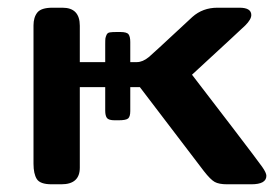

<svg xmlns="http://www.w3.org/2000/svg" viewBox="-20 -478 723 498"><path d="M66.9 -53.2V-412.1Q66.9 -433.1 76.9 -445.6Q86.9 -458 116.2 -458H142.1Q187 -458 187 -411.1V-316.9H252.9V-362.8Q252.9 -375 253.4 -378.4Q253.9 -381.8 256.3 -387.5Q258.8 -393.1 264.9 -394Q271 -395 283.2 -395H292Q309.1 -395 313.5 -388.9Q317.9 -382.8 317.9 -369.1V-316.9H335Q350.1 -316.9 366.2 -330.1Q367.2 -330.1 479 -434.1Q505.9 -458 543.9 -458H601.1Q631.8 -458 631.8 -439Q631.8 -427.7 616.2 -412.1Q608.4 -404.3 478 -284.2Q522.9 -225.1 584 -146Q648.9 -61 659.9 -45.4Q670.9 -29.8 670.9 -22Q670.9 0 631.8 0H568.8Q547.9 0 536.9 -6.1Q525.9 -12.2 508.8 -34.2L342.8 -252H317.9V-189.9Q317.9 -175.8 312.5 -170.9Q307.1 -166 287.1 -166H277.8Q261.7 -166 257.3 -172.1Q252.9 -178.2 252.9 -190.9V-252H187V-43Q187 0 139.2 0H113.8Q84 0 75.4 -13.7Q66.9 -27.3 66.9 -53.2Z"/></svg>

Font: CMU Sans Serif
Style: Bold
Weight: 700
Version: Version 0.7.0